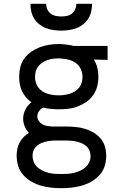

<svg xmlns="http://www.w3.org/2000/svg" viewBox="-20 -760 640 1003"><path d="M300 223Q300 223 300 223Q300 223 300 223Q273 223 246 220Q219 217 193 209.5Q167 202 143 188Q119 174 101 153.5Q83 133 75 106.5Q67 80 67 53Q67 35 70.5 17.5Q74 0 82.5 -15.5Q91 -31 103.5 -44Q116 -57 131 -66Q117 -81 109 -100Q101 -119 101 -140Q101 -165 112.5 -187.5Q124 -210 144 -226Q128 -237 115.5 -252Q103 -267 95 -284Q87 -301 83.5 -320Q80 -339 80 -359Q80 -384 86 -409Q92 -434 107 -454.5Q122 -475 143 -489.5Q164 -504 187.5 -513Q211 -522 236 -526Q261 -530 287 -530Q304 -530 320.5 -528Q337 -526 354 -523L363 -520H542V-447L470 -449Q483 -429 488.5 -405.5Q494 -382 494 -358Q494 -333 487.5 -308Q481 -283 466.5 -262.5Q452 -242 431 -227.5Q410 -213 386.5 -204Q363 -195 337.5 -192Q312 -189 287 -189Q266 -189 246 -191Q226 -193 206 -198Q193 -192 184 -179.5Q175 -167 175 -153Q175 -139 182.5 -128Q190 -117 201.5 -110.5Q213 -104 226 -102Q239 -100 253 -99Q254 -99 256 -99Q258 -99 260 -99Q263 -99 266 -99Q269 -99 272 -99H328Q352 -99 376.5 -96.5Q401 -94 424 -87Q447 -80 468.5 -67.5Q490 -55 506 -36Q522 -17 528.5 7Q535 31 535 55Q535 82 526.5 108.5Q518 135 499.5 155Q481 175 457.5 188.5Q434 202 408 209.5Q382 217 354.5 220Q327 223 300 223ZM287 -262Q302 -262 316.5 -264Q331 -266 345 -270.5Q359 -275 372 -283Q385 -291 394 -303Q403 -315 407 -329.5Q411 -344 411 -359Q411 -379 402.5 -398Q394 -417 377.5 -429.5Q361 -442 341 -447.5Q321 -453 301 -454L287 -455Q286 -455 286 -455Q286 -455 285 -455Q271 -455 256 -453Q241 -451 227.5 -446Q214 -441 201.5 -433Q189 -425 180 -413.5Q171 -402 167 -387.5Q163 -373 163 -358Q163 -344 167 -329.5Q171 -315 180 -303Q189 -291 201.5 -283Q214 -275 228 -270.5Q242 -266 257 -264Q272 -262 287 -262ZM300 149Q317 149 333.5 148Q350 147 366.5 143Q383 139 398.5 132Q414 125 426.5 114Q439 103 446 87.5Q453 72 453 56Q453 42 448 28.5Q443 15 432.5 5Q422 -5 409.5 -10.5Q397 -16 383.5 -19.5Q370 -23 356 -24.5Q342 -26 328 -26H272Q269 -26 265.5 -26Q262 -26 258 -26Q246 -25 233.5 -23Q221 -21 209 -17.5Q197 -14 186 -7.5Q175 -1 166.5 8Q158 17 154 29Q150 41 150 54Q150 70 156.5 86Q163 102 175 113Q187 124 202.5 131.5Q218 139 234 143Q250 147 266.5 148Q283 149 300 149ZM300 -600Q280 -600 259.5 -603Q239 -606 220.5 -613Q202 -620 185.5 -633Q169 -646 158.5 -663Q148 -680 143.5 -700Q139 -720 139 -740H221Q221 -725 227 -711.5Q233 -698 244.5 -689Q256 -680 270.5 -677Q285 -674 300 -674Q315 -674 329.5 -677Q344 -680 355.5 -689Q367 -698 373 -711.5Q379 -725 379 -740H461Q461 -720 456.5 -700Q452 -680 441.5 -663Q431 -646 414.5 -633Q398 -620 379.5 -613Q361 -606 340.5 -603Q320 -600 300 -600Z"/></svg>

Font: Zed Mono Extended
Style: Regular
Weight: 400
Width: 7
Monospace: yes
Designer: Belleve Invis
Foundry: Belleve Invis
Version: Version 1.0.0; ttfautohint (v1.8.4)